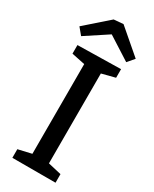

<svg xmlns="http://www.w3.org/2000/svg" viewBox="-232 -970 820 1025"><g transform="rotate(30 177.5 -457.5)"><path d="M311 -700V-647L229 -626V-72L311 -53V0H45V-53L127 -72V-625L45 -642V-695ZM202 -915 351 -787 316 -746 175 -836 38 -746 4 -787 144 -910Z"/></g></svg>

Font: Bitter Pro Medium
Style: Regular
Weight: 500
Designer: Sol Matas, and Bitter project Authors
Foundry: Sol Matas
Version: Version 1.010